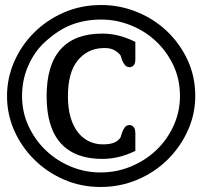

<svg xmlns="http://www.w3.org/2000/svg" viewBox="-20 -734 882 766"><path d="M381 12Q304 12 236.5 -17Q169 -46 118 -96Q67 -146 37.5 -211.5Q8 -277 8 -351Q8 -422 36.5 -487.5Q65 -553 115.5 -603.5Q166 -654 234.5 -684Q303 -714 384 -714Q457 -714 524.5 -687Q592 -660 644 -611.5Q696 -563 727.5 -496.5Q759 -430 759 -351Q759 -279 729.5 -213.5Q700 -148 649 -97.5Q598 -47 529 -17.5Q460 12 381 12ZM384 -656Q320 -656 266 -635.5Q212 -615 159 -566Q119 -530 93.5 -473.5Q68 -417 68 -351Q68 -286 94 -230.5Q120 -175 163 -134Q206 -93 262.5 -69.5Q319 -46 381 -46Q446 -46 504 -70.5Q562 -95 605 -136.5Q648 -178 673 -233.5Q698 -289 698 -351Q698 -419 671 -475Q644 -531 600 -571.5Q556 -612 499.5 -634Q443 -656 384 -656ZM388 -100Q279 -100 222.5 -162.5Q166 -225 166 -350Q166 -475 222 -537.5Q278 -600 388 -600Q421 -600 453 -592Q485 -584 520 -567V-498Q520 -480 513 -473Q506 -466 497 -466Q486 -466 479 -474Q472 -482 467 -494L461 -513Q450 -527 433 -535.5Q416 -544 387 -542Q327 -539 289 -491.5Q251 -444 251 -350Q251 -302 261.5 -266Q272 -230 291 -206Q310 -182 335.5 -170Q361 -158 390 -158Q419 -158 435.5 -165Q452 -172 461 -186L467 -205Q471 -216 477.5 -225.5Q484 -235 497 -235Q506 -235 513 -227.5Q520 -220 520 -201V-132Q485 -115 452.5 -107.5Q420 -100 388 -100Z"/></svg>

Font: Jura
Style: Bold
Weight: 700
Designer: Ed Merritt
Foundry: Ten by Twenty
Version: Version 1.007